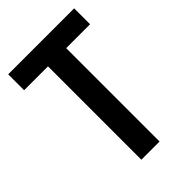

<svg xmlns="http://www.w3.org/2000/svg" viewBox="-213 -800 887 887"><g transform="rotate(-45 230.0 -357.0)"><path d="M289 0H170V-610H14V-714H445V-610H289Z"/></g></svg>

Font: Noto Sans Kannada Condensed SemiBold
Style: Regular
Weight: 600
Width: 3
Designer: Jelle Bosma - Monotype Design Team
Foundry: Monotype Imaging Inc.
Version: Version 2.005; ttfautohint (v1.8.4.7-5d5b)